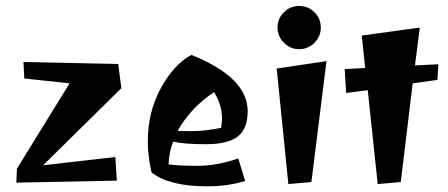

<svg xmlns="http://www.w3.org/2000/svg" viewBox="-20 -620 1539 659"><path d="M60.5 -407.2 385.7 -400.4 396.5 -317.4 127.9 -52.7 376 -81.1 380.9 0 36.1 6.8 38.1 -41 218.8 -334 63.5 -350.6Z M636.7 -431.6Q830.1 -354.5 830.1 -238.3Q830.1 -177.7 795.9 -151.4Q761.7 -125 687 -125Q612.3 -125 574.2 -133.8Q559.6 -96.7 558.6 -55.7Q594.7 -50.8 659.2 -50.8Q723.6 -50.8 797.9 -76.2L821.3 1Q762.7 19.5 690.4 19.5Q560.5 19.5 500 -28.3Q487.3 -85 487.3 -134.8Q487.3 -235.4 531.7 -316.9Q576.2 -398.4 636.7 -431.6ZM589.8 -170.9Q599.6 -169.9 642.1 -169.9Q684.6 -169.9 739.3 -181.6Q741.2 -196.3 742.2 -211.9Q742.2 -259.8 714.8 -303.7Q634.8 -251 589.8 -170.9Z M969.7 11.7 929.7 -384.8 1100.6 -410.2 1048.8 4.9ZM954.6 -473.1Q932.6 -495.1 932.6 -525.9Q932.6 -556.6 954.6 -578.1Q976.6 -599.6 1006.8 -599.6Q1037.1 -599.6 1059.1 -578.1Q1081.1 -556.6 1081.1 -525.9Q1081.1 -495.1 1059.1 -473.1Q1037.1 -451.2 1006.8 -451.2Q976.6 -451.2 954.6 -473.1Z M1276.4 11.7 1242.2 -310.5 1168 -300.8 1163.1 -382.8 1233.4 -386.7 1221.7 -498 1420.9 -525.4 1404.3 -395.5 1484.4 -399.4 1481.4 -345.7 1396.5 -334 1355.5 4.9Z"/></svg>

Font: Ravi Prakash
Style: Regular
Weight: 400
Designer: Appaji Ambarisha Darbha
Version: Version 1.0.4; ttfautohint (v1.2.42-39fb)